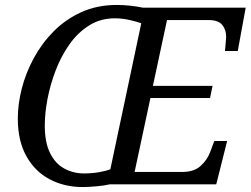

<svg xmlns="http://www.w3.org/2000/svg" viewBox="-20 -745 1013 776"><path d="M314 11Q240 11 180.5 -20.5Q121 -52 86.5 -114Q52 -176 52 -266Q52 -324 68 -387Q84 -450 116.5 -510Q149 -570 197 -618.5Q245 -667 309 -696Q373 -725 452 -725Q478 -725 506 -722Q534 -719 558 -714H973L941 -539H889Q890 -544 891 -557Q892 -570 893 -582.5Q894 -595 894 -597Q894 -625 878 -644.5Q862 -664 823 -664H655L598 -398H839L829 -349H588L524 -50H717Q764 -50 791 -74.5Q818 -99 830 -132L846 -175H898L854 0H424Q403 5 370 8Q337 11 314 11ZM320 -44Q351 -44 380 -49Q409 -54 426 -61L551 -651Q535 -657 504.5 -664Q474 -671 444 -671Q386 -671 340 -642Q294 -613 260.5 -565.5Q227 -518 205 -460.5Q183 -403 172 -345Q161 -287 161 -238Q161 -170 182 -127Q203 -84 239.5 -64Q276 -44 320 -44Z"/></svg>

Font: NotoSerif-Italic
Style: Regular
Weight: 400
Italic angle: -12°
Designer: Monotype Design Team
Foundry: Monotype Imaging Inc.
Version: Version 2.007; ttfautohint (v1.8) -l 8 -r 50 -G 200 -x 14 -D